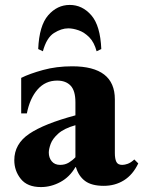

<svg xmlns="http://www.w3.org/2000/svg" viewBox="-20 -744 581 779"><path d="M146 15Q91 15 64.5 -18Q38 -51 38 -94Q38 -160 98.5 -201Q159 -242 286 -276V-329Q286 -376 266.5 -396.5Q247 -417 212 -417Q164 -417 132.5 -381Q101 -345 89 -284H66V-428Q100 -445 154.5 -460Q209 -475 273 -475Q446 -475 446 -341V-123Q446 -100 452 -87.5Q458 -75 476 -75Q486 -75 498.5 -79.5Q511 -84 525 -97L541 -81Q519 -35 483 -12.5Q447 10 401 10Q352 10 325.5 -9.5Q299 -29 288 -66H286Q263 -26 225 -5.5Q187 15 146 15ZM224 -75Q244 -75 259.5 -84.5Q275 -94 286 -106V-236Q240 -223 216.5 -202Q193 -181 185.5 -160Q178 -139 178 -125Q178 -104 190 -89.5Q202 -75 224 -75ZM154 -536 135 -545Q139 -640 175.5 -682Q212 -724 263 -724Q314 -724 350.5 -682Q387 -640 391 -545L372 -536Q362 -573 342 -593Q322 -613 299 -621Q276 -629 257 -629Q229 -629 199 -610Q169 -591 154 -536Z"/></svg>

Font: Bona Nova
Style: Bold
Weight: 700
Designer: Mateusz Machalski
Foundry: Capitalics
Version: Version 4.001; ttfautohint (v1.8.3)